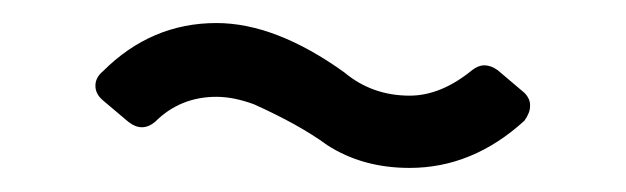

<svg xmlns="http://www.w3.org/2000/svg" viewBox="-20 -301 538 165"><path d="M332 -218.8Q358.9 -218.8 385.7 -240.7Q396 -249 407.7 -240.7L430.7 -221.2Q436 -215.8 435.5 -209.5Q435.5 -204.1 430.7 -197.3Q386.2 -156.7 332 -156.7Q291.5 -156.7 261.2 -176.3Q237.3 -193.8 198.2 -211.4Q180.7 -217.8 166 -217.8Q134.8 -217.8 113.3 -196.3Q102.1 -187 90.3 -196.3L68.4 -214.8Q62 -220.2 62 -227.3Q62 -234.4 68.4 -239.7Q109.9 -281.2 166 -281.2Q216.8 -281.2 275.9 -238.8Q299.8 -218.8 332 -218.8Z"/></svg>

Font: GOSTRUS
Style: type_B
Weight: 400
Designer: Юрий и Татьяна Кривогуз
Version: Version 02.00